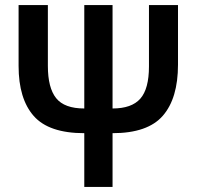

<svg xmlns="http://www.w3.org/2000/svg" viewBox="-20 -734 772 754"><path d="M679 -480Q679 -348 619.5 -279.5Q560 -211 422 -211V0H311V-211Q172 -211 112.5 -278.5Q53 -346 53 -475V-714H168V-475Q168 -389 200.5 -348.5Q233 -308 311 -308V-714H422V-308Q497 -308 531 -346.5Q565 -385 565 -473V-714H679Z"/></svg>

Font: Noto Sans Display Medium Narrow
Style: Regular
Weight: 500
Width: 4
Designer: Monotype Design team
Foundry: Monotype Imaging Inc.
Version: Version 1.000